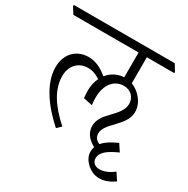

<svg xmlns="http://www.w3.org/2000/svg" viewBox="-200 -771 1022 1046"><g transform="rotate(30 311.5 -248.5)"><path d="M220 7 246 -18C161 -94 108 -171 108 -256C108 -323 150 -365 209 -365C237 -365 261 -356 286 -339C274 -315 268 -287 268 -256C268 -238 270 -224 271 -211L327 -199C325 -213 324 -228 324 -245C324 -329 367 -378 427 -378C471 -378 500 -346 500 -307C500 -227 385 -189 385 -103C385 -72 400 -45 424 -26C433 -19 442 -12 452 -7C449 2 447 13 447 23C447 50 460 74 483 95C504 114 530 126 559 126C592 126 622 114 654 92L624 47C600 67 567 83 537 83C508 83 489 66 489 40C489 3 525 -24 588 -52L559 -96C519 -78 488 -59 469 -36C446 -45 434 -63 434 -84C434 -151 550 -196 550 -284C550 -317 537 -346 513 -372C499 -388 479 -402 456 -411V-575H629V-582L604 -623H-31V-614L-6 -575H404V-419C362 -417 327 -397 303 -367C263 -400 225 -418 182 -418C108 -418 52 -366 52 -280C52 -176 130 -73 220 7Z"/></g></svg>

Font: Noto Serif Devanagari SemiCondensed Light
Style: Regular
Weight: 300
Width: 4
Designer: Universal Thirst, Indian Type Foundry and the Monotype Design Team
Foundry: Monotype Imaging Inc.
Version: Version 2.004